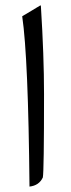

<svg xmlns="http://www.w3.org/2000/svg" viewBox="-20 -688 262 709"><path d="M62 -627.9C77.1 -525.4 85.9 -315.9 88.9 1C112.3 -1.5 128.9 -12.7 138.2 -32.7C141.1 -47.4 142.6 -149.9 142.6 -340.3C142.6 -435.5 138.7 -542 131.3 -660.2C130.9 -663.1 130.9 -665 130.9 -666C130.4 -668 129.9 -668.5 128.9 -668Z"/></svg>

Font: Sahel Light
Style: Regular
Weight: 300
Foundry: Saber Rastikerdar (saber.rastikerdar@gmail.com)
Version: Version 3.4.0